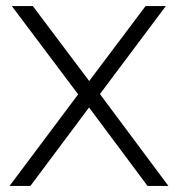

<svg xmlns="http://www.w3.org/2000/svg" viewBox="-20 -615 589 635"><path d="M468 0 274.5 -259.5 238.5 -303 19 -595H88.5L275 -347L310.5 -304L537 0ZM11.5 0 238.5 -303 275 -347 461.5 -595H528.5L310.5 -304L274.5 -259.5L80.5 0Z"/></svg>

Font: Encode Sans SC Condensed Thin Light
Style: Regular
Weight: 300
Version: Version 3.002